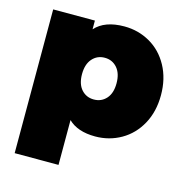

<svg xmlns="http://www.w3.org/2000/svg" viewBox="-110 -659 920 956"><g transform="rotate(15 350.0 -181.5)"><path d="M679 -273Q679 -188 643.5 -123.5Q608 -59 547.5 -24.5Q487 10 415 10Q324 10 276 -37V194H50V-547H265V-502Q314 -557 415 -557Q487 -557 547.5 -522.5Q608 -488 643.5 -423Q679 -358 679 -273ZM450 -273Q450 -324 425 -352.5Q400 -381 361 -381Q322 -381 297 -352.5Q272 -324 272 -273Q272 -222 297 -194Q322 -166 361 -166Q400 -166 425 -194Q450 -222 450 -273Z"/></g></svg>

Font: Montserrat Alternates Black
Style: Regular
Weight: 900
Designer: Julieta Ulanovsky
Foundry: Julieta Ulanovsky
Version: Version 7.200